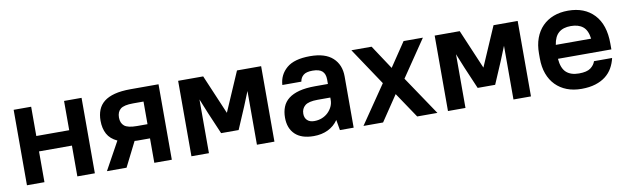

<svg xmlns="http://www.w3.org/2000/svg" viewBox="-38 -876 4085 1253"><g transform="rotate(-10 2005.0 -250.0)"><path d="M399 -204H181V0H65V-500H181V-306H399V-500H515V0H399Z M611 -331Q611 -371 623.5 -402.5Q636 -434 663 -455.5Q690 -477 733.5 -488.5Q777 -500 840 -500H1025V0H909V-162H840Q831 -162 823 -162Q815 -162 807 -163L725 0H595L697 -185Q651 -206 631 -243Q611 -280 611 -331ZM733 -331Q733 -294 756 -275Q779 -256 840 -256H909V-406H840Q779 -406 756 -387Q733 -368 733 -331Z M1310 -260 1271 -356V0H1155V-500H1321L1432 -239L1545 -500H1705V0H1589V-356L1550 -260L1488 -115H1372Z M1965 9Q1884 9 1842 -31Q1800 -71 1800 -142Q1800 -181 1812.5 -212.5Q1825 -244 1852.5 -265.5Q1880 -287 1923.5 -298.5Q1967 -310 2030 -310H2114V-340Q2114 -376 2094.5 -394.5Q2075 -413 2030 -413Q1988 -413 1969 -397Q1950 -381 1946 -355H1820Q1824 -422 1874.5 -465.5Q1925 -509 2030 -509Q2130 -509 2180 -463Q2230 -417 2230 -340V0H2139L2127 -69Q2101 -31 2059.5 -11Q2018 9 1965 9ZM1985 -87Q2013 -87 2036.5 -96.5Q2060 -106 2077 -122.5Q2094 -139 2104 -160Q2114 -181 2114 -205V-220H2030Q1970 -220 1946 -200Q1922 -180 1922 -146Q1922 -119 1938.5 -103Q1955 -87 1985 -87Z M2538 -168 2425 0H2295L2468 -253L2303 -500H2437L2542 -341L2649 -500H2777L2612 -257L2785 0H2651Z M3010 -260 2971 -356V0H2855V-500H3021L3132 -239L3245 -500H3405V0H3289V-356L3250 -260L3188 -115H3072Z M3740 9Q3686 9 3643 -7.5Q3600 -24 3569 -55.5Q3538 -87 3521.5 -132Q3505 -177 3505 -234V-266Q3505 -323 3521.5 -368Q3538 -413 3569 -444.5Q3600 -476 3643 -492.5Q3686 -509 3740 -509Q3849 -509 3912 -442Q3975 -375 3975 -250V-211H3621Q3626 -148 3656 -120.5Q3686 -93 3740 -93Q3793 -93 3817.5 -111.5Q3842 -130 3850 -155H3970Q3962 -120 3945 -90Q3928 -60 3900 -38Q3872 -16 3832 -3.5Q3792 9 3740 9ZM3740 -407Q3689 -407 3660 -382Q3631 -357 3623 -303H3857Q3850 -359 3820.5 -383Q3791 -407 3740 -407Z"/></g></svg>

Font: PT Root UI Web Bold
Style: Regular
Weight: 700
Designer: Vitaly Kuzmin
Foundry: ParaType Ltd.
Version: Version 1.000W